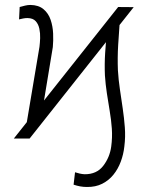

<svg xmlns="http://www.w3.org/2000/svg" viewBox="-20 -557 597 772"><path d="M99.1 0H35.6L455.1 -528.8L517.6 -528.3ZM410.6 -435.1 461.9 -476.1Q458 -426.3 455.1 -375.5Q452.1 -324.7 454.1 -274.4Q456.5 -235.4 462.2 -197.3Q467.8 -159.2 473.4 -121.3Q479 -83.5 481.9 -45.4Q484.9 -7.3 480 31.7Q476.6 63.5 465.6 93Q454.6 122.6 436 145.5Q417.5 168.5 390.9 181.9Q364.3 195.3 329.6 194.8Q315.4 194.8 302.2 192.4Q289.1 189.9 275.9 185.5L281.7 135.7Q291.5 138.7 300.8 140.9Q310.1 143.1 320.3 143.6Q368.7 144 395 109.9Q421.4 75.7 427.2 32.2Q432.1 -3.9 429.7 -39.6Q427.2 -75.2 421.1 -110.8Q415 -146.5 409.7 -182.1Q404.3 -217.8 401.9 -253.4Q399.9 -298.8 402.8 -344.5Q405.8 -390.1 410.6 -435.1ZM144 -74.7 82 -31.2 138.7 -368.7Q140.6 -383.8 141.4 -403.6Q142.1 -423.3 138.2 -441.7Q134.3 -460 123.5 -471.9Q112.8 -483.9 90.8 -484.4Q81.5 -484.4 73 -482.7Q64.5 -481 56.6 -479L59.1 -528.8Q69.8 -531.7 80.6 -534.4Q91.3 -537.1 102.5 -537.1Q135.3 -536.6 155 -520Q174.8 -503.4 183.6 -477.3Q192.4 -451.2 193.6 -422.1Q194.8 -393.1 192.4 -367.7Z"/></svg>

Font: Roboto Condensed Light
Style: Italic
Weight: 300
Italic angle: -12°
Designer: Christian Robertson
Foundry: Google
Version: Version 3.0; 2020